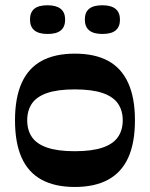

<svg xmlns="http://www.w3.org/2000/svg" viewBox="-20 -711 579 741"><path d="M268.7 10.6Q191.7 10.6 140.1 -17.7Q88.6 -46 63.3 -103Q37.9 -160 37.9 -246.7Q37.9 -333.4 63.6 -390.7Q89.3 -448.1 140.8 -476.1Q192.3 -504 268.7 -504Q346 -504 397.4 -476.1Q448.8 -448.1 474.8 -390.7Q500.8 -333.4 500.8 -246.7Q500.8 -160 475.1 -103Q449.4 -46 397.7 -17.7Q346 10.6 268.7 10.6ZM268.7 -127.4Q335 -127.4 375.9 -141.4Q416.7 -155.3 435.2 -182.1Q453.7 -208.8 453.7 -246.7Q453.7 -284.6 435.2 -311.3Q416.7 -338.1 375.9 -352Q335 -366 268.7 -366Q202.3 -366 161.9 -352Q121.4 -338.1 103.2 -311.3Q85 -284.6 85 -246.7Q85 -208.8 103.2 -182.1Q121.4 -155.3 161.9 -141.4Q202.3 -127.4 268.7 -127.4ZM163.6 -579.9Q95.8 -579.9 95.8 -635.6Q95.8 -663.4 112.3 -677Q128.8 -690.7 163.6 -690.7Q197 -690.7 214.2 -676.9Q231.4 -663 231.4 -635.3Q231.4 -607.6 214.8 -593.8Q198.3 -579.9 163.6 -579.9ZM375.2 -579.9Q307.4 -579.9 307.4 -635.6Q307.4 -663.4 323.9 -677Q340.4 -690.7 375.2 -690.7Q408.6 -690.7 425.8 -676.9Q443 -663 443 -635.3Q443 -607.6 426.4 -593.8Q409.9 -579.9 375.2 -579.9Z"/></svg>

Font: Ojuju ExtraLight
Style: Regular
Weight: 200
Designer: Chisaokwu Joboson, Mirko Velimirovic
Foundry: Udi Foundry
Version: Version 1.000